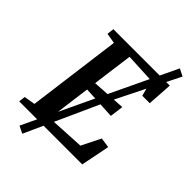

<svg xmlns="http://www.w3.org/2000/svg" viewBox="-291 -974 1213 1213"><g transform="rotate(45 316.0 -367.0)"><path d="M-4 0 1.5 -44 75.5 -56.5 158 -684.5 89 -696 94.5 -743H598.5L587.5 -575H521L493 -682L290 -692L254 -420.5L482.5 -435L470.5 -344.5L246.5 -356.5L207.5 -61.5L467.5 -75.5L531 -203L598 -193.5L559.5 0ZM106 107 351 -412 566.5 -865 615 -840.5 391 -390.5 154.5 131Z"/></g></svg>

Font: Merriweather 20pt SemiBold
Style: Italic
Weight: 600
Italic angle: -7.8°
Version: Version 2.101